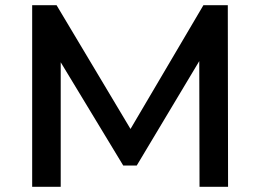

<svg xmlns="http://www.w3.org/2000/svg" viewBox="-20 -720 1003 740"><path d="M104 0V-700H198L483 -223L764 -700H858L859 0H749L748 -484.5L507 -82H455L214 -480V0Z"/></svg>

Font: Argentum Sans
Style: Regular
Weight: 400
Designer: Julieta Ulanovsky, Owen Earl, Chris M. Simpson, Rasmus Andersson, Cristiano Sobral
Foundry: The Argentum Sans Project Authors
Version: Version 3.135; ttfautohint (v1.8.4.7-5d5b-dirty)